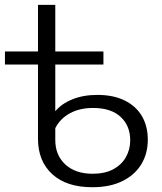

<svg xmlns="http://www.w3.org/2000/svg" viewBox="-23 -762 663 788"><path d="M355.9 6.4Q250 6.4 191.5 -47.1Q132.9 -100.6 132.9 -192.6V-742H203.9V-305.4Q229.2 -336.2 274 -354.3Q318.8 -372.5 376.2 -372.5Q442.6 -372.5 488.9 -349.5Q535.3 -326.6 559.4 -285.4Q583.6 -244.2 583.6 -188.5Q583.6 -131.7 556.9 -87.8Q530.3 -43.9 479.4 -18.8Q428.6 6.4 355.9 6.4ZM357.3 -48.9Q407 -48.9 441.3 -67Q475.5 -85.2 493.5 -116.6Q511.4 -148.1 511.4 -186.4Q511.4 -245.5 472.2 -282.2Q433 -318.9 358.6 -318.9Q303.9 -318.9 264 -297.1Q224.1 -275.4 203.9 -236V-187.4Q203.9 -125 245.2 -86.9Q286.5 -48.9 357.3 -48.9ZM-2.7 -497.1V-550.7H401.5V-497.1Z"/></svg>

Font: Montserrat Alternates Thin
Style: Regular
Weight: 100
Designer: Julieta Ulanovsky
Foundry: Julieta Ulanovsky
Version: Version 9.000